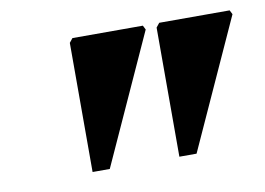

<svg xmlns="http://www.w3.org/2000/svg" viewBox="-47 -799 623 451"><g transform="rotate(-10 264.5 -573.0)"><path d="M348 -414V-722L356 -732H524L529 -722L389 -414ZM141 -414V-722L149 -732H317L322 -722L182 -414Z"/></g></svg>

Font: Platypi ExtraBold
Style: Italic
Weight: 800
Italic angle: -13°
Designer: David Sargent
Foundry: Bolt Cutter Type
Version: Version 1.200; ttfautohint (v1.8.4.7-5d5b)